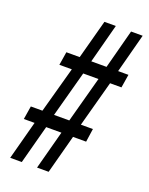

<svg xmlns="http://www.w3.org/2000/svg" viewBox="-134 -770 650 840"><g transform="rotate(20 191.0 -350.0)"><path d="M83 -456 93 -518H155L204 -700H257L209 -518H280L328 -700H382L334 -518H382L372 -456H319L261 -242H317L308 -180H247L199 0H145L193 -180H122L74 0H20L68 -180H18L28 -242H82L141 -456ZM194 -456 136 -242H207L265 -456Z"/></g></svg>

Font: Georama Condensed
Style: Italic
Weight: 400
Width: 3
Italic angle: -9°
Designer: Jean-Baptiste Levee
Foundry: Production Type
Version: Version 1.000